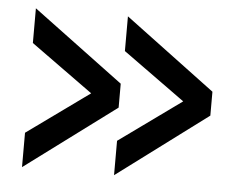

<svg xmlns="http://www.w3.org/2000/svg" viewBox="-42 -546 740 584"><g transform="rotate(5 328.5 -254.5)"><path d="M235 -254 45 -117V-12L322 -218V-291L45 -497V-391ZM326 -391 516 -254 326 -117V-12L602 -218V-291L326 -497Z"/></g></svg>

Font: UULA Sans Medium
Style: Regular
Weight: 500
Designer: Mohamed Gaber, Laura Garcia Mut
Foundry: Kief Type Foundry
Version: Version 3.006;hotconv 1.0.109;makeotfexe 2.5.65596